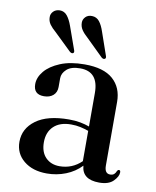

<svg xmlns="http://www.w3.org/2000/svg" viewBox="-78 -729 649 799"><g transform="rotate(10 246.0 -329.0)"><path d="M39.5 -100Q39.5 -156 87.8 -191.5Q136 -227 227 -227Q253.5 -227 274.8 -223Q296 -219 313.5 -212.5V-354Q313.5 -444.5 236 -444.5Q198 -444.5 179.2 -427.5Q160.5 -410.5 160.5 -389.5V-352.5Q160.5 -330 145.8 -317Q131 -304 106.5 -304Q62.5 -304 62.5 -347.5Q62.5 -376 84.5 -402.5Q106.5 -429 148.8 -446.5Q191 -464 251.5 -464Q332 -464 371.5 -429Q411 -394 411 -333.5V-65Q411 -31 434.5 -31Q445.5 -31 451.5 -36.5Q457.5 -42 460.5 -50.5Q463.5 -56 468 -56Q474.5 -56 474.5 -47Q474.5 -29.5 455 -9.8Q435.5 10 395.5 10Q323.5 10 319 -48Q292 -19.5 254 -4.5Q216 10.5 174 10.5Q114 10.5 76.8 -20Q39.5 -50.5 39.5 -100ZM140 -115.5Q140 -74 162.5 -51.2Q185 -28.5 221 -28.5Q274.5 -28.5 313.5 -66V-194Q297 -200 278.8 -204Q260.5 -208 239.5 -208Q192 -208 166 -183.2Q140 -158.5 140 -115.5ZM298.5 -610.5 331.5 -515.5Q335.5 -505.5 330.5 -502Q324.5 -497.5 316 -504L243 -575.5Q227.5 -589 218.2 -602.8Q209 -616.5 209 -633.5Q209 -647 219.2 -657.5Q229.5 -668 246.5 -667.5Q266 -667 278 -651.8Q290 -636.5 298.5 -610.5ZM163 -611.5 197 -516Q201 -506.5 196.5 -502.5Q190.5 -498 182 -504.5L108.5 -575.5Q93 -588.5 83.2 -602Q73.5 -615.5 73.5 -632.5Q73 -646 83 -656.5Q93 -667 110.5 -667.5Q129.5 -667.5 141.8 -652.2Q154 -637 163 -611.5Z"/></g></svg>

Font: Fraunces 72pt
Style: Regular
Weight: 400
Version: Version 1.000;[0bf87f6ff]